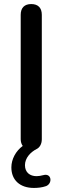

<svg xmlns="http://www.w3.org/2000/svg" viewBox="-20 -732 308 946"><path d="M147 194C166 194 187 192 207 185C240 172 235 119 193 131C181 134 171 136 160 136C128 136 103 118 103 82C103 46 131 17 161 2C175 -5 186 -22 186 -46V-659C186 -694 167 -712 134 -712C101 -712 82 -694 82 -659V-46C82 -33 86 -21 92 -13C58 12 36 52 36 93C36 155 78 194 147 194Z"/></svg>

Font: Nunito SemiBold
Style: Regular
Weight: 600
Designer: Vernon Adams
Foundry: Vernon Adams
Version: Version 3.602